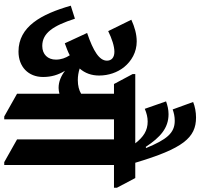

<svg xmlns="http://www.w3.org/2000/svg" viewBox="-40 -920 968 929"><g transform="rotate(90 444.5 -456.0)"><path d="M230 -61C303 -61 353 -108 353 -180C353 -220 343 -253 323 -286C348 -267 375 -255 406 -255C416 -255 425 -257 434 -259V-54L544 8H558V-523H655V-54L765 8H779V-523H889V-537L842 -626H768C699 -857 647 -920 549 -920C523 -920 496 -915 474 -906L510 -807C527 -813 544 -817 565 -817C625 -817 656 -777 697 -678L691 -677C645 -747 600 -787 533 -787C511 -787 490 -782 471 -775L507 -672C528 -681 548 -686 569 -686C612 -686 643 -666 674 -626H339V-613L387 -523H434V-364C418 -354 395 -348 368 -348C350 -348 330 -351 312 -357C335 -383 346 -415 346 -451C346 -497 331 -539 306 -571C276 -608 233 -633 181 -633C146 -633 111 -623 76 -607L131 -495C168 -513 204 -525 231 -525C259 -525 274 -511 274 -489C274 -452 228 -423 140 -393L190 -285C212 -293 231 -300 248 -309C261 -289 269 -267 269 -242C269 -203 244 -176 203 -176C140 -176 105 -229 71 -334L8 -314C49 -171 109 -61 230 -61Z"/></g></svg>

Font: Noto Serif Devanagari ExtraCondensed ExtraBold
Style: Regular
Weight: 800
Width: 2
Designer: Universal Thirst, Indian Type Foundry and the Monotype Design Team
Foundry: Monotype Imaging Inc.
Version: Version 2.004